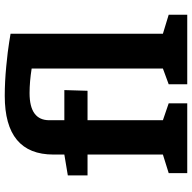

<svg xmlns="http://www.w3.org/2000/svg" viewBox="-20 -808 827 828"><g transform="rotate(-90 394.0 -393.5)"><path d="M142 -530V-577Q142 -787 395 -787Q456 -787 523 -780.5Q590 -774 626 -768L663 -762V-105L745 -80V0H445V-80L513 -105V-671Q456 -680 407 -680Q290 -680 290 -595V-530H420L417 -430H290V-105L363 -80V0H62V-80L142 -105V-430H52V-515Z"/></g></svg>

Font: BitterBold
Style: Bold
Weight: 700
Designer: Sol Matas
Foundry: Sol Matas
Version: Version 001.001